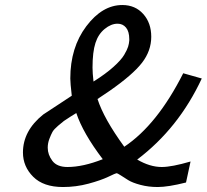

<svg xmlns="http://www.w3.org/2000/svg" viewBox="-20 -731 827 768"><path d="M71.8 -121.1Q71.8 -208 152.8 -272.9Q161.6 -278.8 267.1 -348.1Q261.2 -398.9 261.2 -417Q261.2 -541 325.2 -626Q389.2 -710.9 469.2 -710.9Q521 -710.9 553 -675Q585 -639.2 585 -584Q585 -527.8 548.1 -480Q511.2 -432.1 418 -367.2Q379.9 -341.3 370.1 -335Q395 -256.8 477.1 -144Q608.9 -231.9 712.9 -438L787.1 -417Q694.3 -217.8 528.8 -92.8Q579.6 -63 627 -63Q667 -63 742.2 -85L724.1 -1Q652.3 17.1 610.8 17.1Q573.7 17.1 541.7 8.5Q509.8 0 492.9 -10.5Q476.1 -21 463.1 -29.5Q450.2 -38.1 445.8 -38.1Q442.9 -38.1 413.3 -23.9Q383.8 -9.8 334 3.7Q284.2 17.1 231.9 17.1Q153.8 17.1 112.8 -23.9Q71.8 -64.9 71.8 -121.1ZM170.9 -140.1Q170.9 -112.3 189.5 -87.6Q208 -63 250 -63Q312 -63 391.1 -94.2Q312 -198.2 285.2 -278.8Q283.2 -277.8 262.7 -264.9Q242.2 -252 235.6 -247.1Q229 -242.2 212.4 -228Q195.8 -213.9 189.9 -203.4Q184.1 -192.9 177.5 -175.5Q170.9 -158.2 170.9 -140.1ZM350.1 -460.9Q350.1 -439 354 -404.8Q402.8 -435.5 433.8 -463.4Q464.8 -491.2 476.8 -511.7Q488.8 -532.2 492.4 -544.2Q496.1 -556.2 497.1 -568.8Q497.1 -571.8 497.1 -574.2Q497.1 -605 484.1 -620.6Q471.2 -636.2 450.2 -636.2Q424.3 -636.2 398.7 -615.2Q373 -594.2 361.8 -559.1Q350.1 -522.9 350.1 -460.9Z"/></svg>

Font: CMU Bright
Style: SemiBoldOblique
Weight: 600
Italic angle: -12°
Version: Version 0.7.0